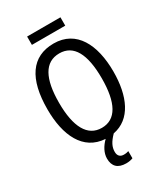

<svg xmlns="http://www.w3.org/2000/svg" viewBox="-255 -964 1129 1297"><g transform="rotate(-30 309.5 -315.5)"><path d="M440 -854H180V-789H440ZM303 117C303 79 319 47 360 5C503 -22 567 -168 567 -358C567 -568 488 -724 311 -724C139 -724 53 -596 53 -359C53 -157 124 0 294 10C259 44 235 87 235 130C235 190 267 223 333 223C355 223 371 219 385 214V158C376 161 366 164 348 164C320 164 303 148 303 117ZM143 -358C143 -546 197 -647 311 -647C422 -647 476 -547 476 -358C476 -168 421 -67 310 -67C199 -67 143 -170 143 -358Z"/></g></svg>

Font: Noto Sans Condensed
Style: Regular
Weight: 400
Width: 3
Designer: Monotype Design Team
Foundry: Monotype Imaging Inc.
Version: Version 2.013